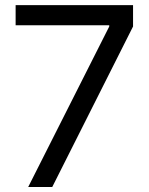

<svg xmlns="http://www.w3.org/2000/svg" viewBox="-20 -748 595 768"><path d="M92.8 0 417 -642.1V-647H42.5V-727.5H512.2V-642.1L189 0Z"/></svg>

Font: Inter 18pt
Style: Regular
Weight: 400
Designer: Rasmus Andersson
Foundry: rsms
Version: Version 4.001;git-66647c0bb